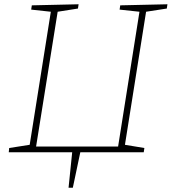

<svg xmlns="http://www.w3.org/2000/svg" viewBox="-20 -713 804 899"><path d="M764 -693 761 -673 664 -658 565 -35 656 -20 653 0H356L321 166H301L318 0H21L23 -20L119 -35L218 -658L126 -668L129 -688L348 -693L345 -673L250 -658L149 -27H533L633 -658L540 -668L543 -688Z"/></svg>

Font: Bitter Pro ExtraLight
Style: Italic
Weight: 275
Italic angle: -9°
Designer: Sol Matas, and Bitter project Authors
Foundry: Sol Matas
Version: Version 1.010